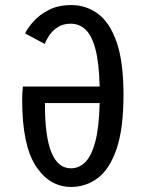

<svg xmlns="http://www.w3.org/2000/svg" viewBox="-20 -726 590 758"><path d="M261 12Q175 12 121.2 -70.8Q67.5 -153.5 67.5 -331Q67.5 -362.5 70.5 -384.5H373.5Q371 -479 356.5 -533Q342 -587 317.5 -609.5Q293 -632 260 -632.5Q228.5 -632.5 207.2 -618.2Q186 -604 173.8 -585.2Q161.5 -566.5 157 -552.5L79 -594Q89.5 -616 113 -642.2Q136.5 -668.5 173.5 -687.2Q210.5 -706 262.5 -706Q318.5 -706 365.2 -672.8Q412 -639.5 439.8 -561.8Q467.5 -484 467.5 -351Q467.5 -217.5 440.2 -138Q413 -58.5 366.2 -23.2Q319.5 12 261 12ZM260.5 -61.5Q291 -61.5 315.8 -85Q340.5 -108.5 355.8 -164.8Q371 -221 373.5 -319H157.5V-311.5Q157.5 -61 260.5 -61.5Z"/></svg>

Font: Trispace SemiCondensed
Style: Regular
Weight: 400
Width: 4
Designer: Tyler Finck
Foundry: Etcetera Type Company
Version: Version 1.210; ttfautohint (v1.8.3)